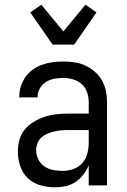

<svg xmlns="http://www.w3.org/2000/svg" viewBox="-20 -790 540 818"><path d="M214 8Q183 8 152.5 -0.5Q122 -9 99.5 -30Q77 -51 66.5 -81.5Q56 -112 56 -143Q56 -168 62.5 -193Q69 -218 85 -237.5Q101 -257 123 -270.5Q145 -284 169 -292Q193 -300 218 -303Q243 -306 269 -306H358V-355Q358 -376 351 -397Q344 -418 328 -432Q312 -446 291 -452Q270 -458 249 -458Q230 -458 211 -454.5Q192 -451 175.5 -440.5Q159 -430 149.5 -413Q140 -396 140 -377V-375H62V-378Q62 -401 69 -422.5Q76 -444 89 -462.5Q102 -481 120.5 -494Q139 -507 160.5 -514.5Q182 -522 204 -525Q226 -528 249 -528Q273 -528 297 -524.5Q321 -521 343 -511Q365 -501 383.5 -485Q402 -469 414 -448Q426 -427 431 -403Q436 -379 436 -355V0H358V-86Q350 -65 335.5 -46.5Q321 -28 302 -15Q283 -2 260 3Q237 8 214 8ZM246 -62Q269 -62 291.5 -69.5Q314 -77 329.5 -94Q345 -111 351.5 -134Q358 -157 358 -180V-236H269Q254 -236 239 -234.5Q224 -233 209.5 -229.5Q195 -226 181 -220Q167 -214 156 -204Q145 -194 139.5 -179.5Q134 -165 134 -150Q134 -130 143 -111.5Q152 -93 168.5 -81.5Q185 -70 205 -66Q225 -62 246 -62ZM204 -600 109 -737 156 -770 250 -656 344 -770 391 -737 296 -600Z"/></svg>

Font: Iosevka Custom
Style: Regular
Weight: 400
Monospace: yes
Designer: Belleve Invis
Foundry: Belleve Invis
Version: Version 32.5.0; ttfautohint (v1.8.4)